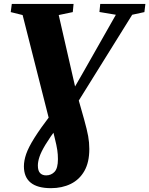

<svg xmlns="http://www.w3.org/2000/svg" viewBox="-20 -763 759 976"><path d="M239 193.5Q170.5 193.5 136 165.5Q101.5 137.5 101.5 82.5Q101.5 53.5 113.2 19.5Q125 -14.5 155 -62.2Q185 -110 238 -179.5L340 -286L401 -392L569 -688L485.5 -702L489.5 -743H719L714 -701.5L652 -688L338 -183.5L274.5 -120Q233 -64 211 -27.5Q189 9 180.8 33.8Q172.5 58.5 172.5 78.5Q172.5 105 183.8 116.8Q195 128.5 214.5 128.5Q240 128.5 257.2 110.5Q274.5 92.5 274.5 46Q274.5 22 271.2 -0.2Q268 -22.5 258 -62.5L247.5 -105.5L232.5 -144.5L95 -686.5L34.5 -701.5L40 -743H354L350 -701.5L278.5 -686.5L367 -300L376.5 -266L407.5 -156.5Q422.5 -102.5 428.2 -70.8Q434 -39 434 -5.5Q434 62 409 106Q384 150 339.8 171.8Q295.5 193.5 239 193.5Z"/></svg>

Font: Merriweather 60pt Black
Style: Italic
Weight: 900
Italic angle: -7.8°
Version: Version 2.101